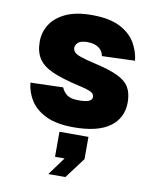

<svg xmlns="http://www.w3.org/2000/svg" viewBox="-89 -621 779 952"><g transform="rotate(10 300.0 -145.0)"><path d="M302 12Q219 12 166 -12.5Q113 -37 86 -78Q59 -119 54 -169L218 -174Q227 -152 245.5 -138Q264 -124 304 -124Q342 -124 357 -131.5Q372 -139 372 -152Q372 -166 358.5 -175Q345 -184 292 -196Q208 -215 158 -237Q108 -259 86 -292.5Q64 -326 64 -378Q64 -425 89 -464.5Q114 -504 165.5 -528Q217 -552 296 -552Q386 -552 439 -524.5Q492 -497 516.5 -454.5Q541 -412 546 -366L380 -360Q376 -386 354.5 -401Q333 -416 298 -416Q264 -416 251 -403.5Q238 -391 238 -378Q238 -365 246.5 -355.5Q255 -346 279.5 -337.5Q304 -329 352 -318Q427 -301 469 -281Q511 -261 528.5 -231.5Q546 -202 546 -156Q546 -78 485.5 -33Q425 12 302 12ZM220 262 286 172H238V46H384V158L306 262Z"/></g></svg>

Font: Geist Mono UltraBlack
Style: Regular
Weight: 900
Monospace: yes
Designer: Basement.studio, Andrés Briganti, Mateo Zaragoza
Foundry: Basement.studio, Vercel, Andrés Briganti, Guido Ferreyra, Mateo Zaragoza
Version: Version 1.400; ttfautohint (v1.8.4.7-5d5b)